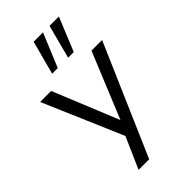

<svg xmlns="http://www.w3.org/2000/svg" viewBox="-281 -830 1087 1087"><g transform="rotate(-45 262.0 -286.5)"><path d="M137 180 220 -8 15 -486H103L264 -92L426 -486H511L222 180ZM304 -551 357 -753H432L349 -551ZM176 -551 230 -753H305L221 -551Z"/></g></svg>

Font: Nunito Sans
Style: Regular
Weight: 400
Designer: Vernon Adams
Foundry: Vernon Adams
Version: Version 3.101; ttfautohint (v1.8.4.7-5d5b);gftools[0.9.27]